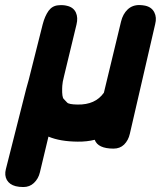

<svg xmlns="http://www.w3.org/2000/svg" viewBox="-20 -547 650 766"><path d="M433.1 45.9Q458.5 45.9 475.1 29.8Q492.2 12.7 498 -13.2L599.1 -450.7Q606 -477.5 595.7 -497.6Q585.4 -518.6 559.1 -524.4Q549.3 -526.4 537.1 -526.9Q508.3 -527.3 489.3 -509.3Q470.2 -491.2 462.9 -460.9L394.5 -177.2Q360.4 -128.4 289.1 -129.9Q254.9 -130.4 248 -137.7Q241.2 -145 234.1 -152.3Q227.1 -159.7 228 -193.8Q228 -198.7 228.5 -205.1Q230 -213.9 230.5 -221.2Q231.9 -229 235.8 -244.6L285.2 -449.2Q292 -476.6 282.7 -497.1Q272.9 -518.1 247.1 -523.9Q232.4 -527.8 212.4 -525.9Q188.5 -523.9 173.8 -503.9Q158.7 -482.4 150.4 -450.2L94.7 -229L84.5 -192.4L3.4 127.9Q-2.9 152.3 7.3 170.9Q18.1 189.5 42.5 195.8Q55.7 199.2 73.2 199.2Q98.1 199.2 115.2 183.1Q133.3 166 139.2 140.6L173.3 -2Q219.7 17.6 290 18.1Q326.2 18.6 357.9 10.7Q370.6 45.9 433.1 45.9Z"/></svg>

Font: Comic Relief
Style: Bold
Weight: 700
Designer: Jeff Davis
Foundry: Loudifier
Version: Version 1.200; ttfautohint (v1.8.4.7-5d5b)